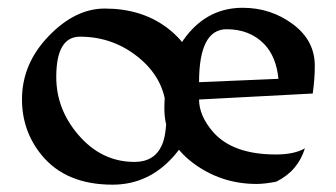

<svg xmlns="http://www.w3.org/2000/svg" viewBox="-20 -476 879 503"><path d="M652.3 5.9Q558.1 5.9 484.4 -50Q410.6 -106 410.6 -190.9Q410.6 -308.6 468.5 -382.1Q526.4 -455.6 615.7 -455.6Q689.5 -455.6 747.1 -412.8Q804.7 -370.1 804.7 -303.7Q804.7 -269.5 799.3 -231L501.5 -215.3Q501.5 -172.9 538.1 -130.4Q589.8 -71.3 702.6 -71.3Q751 -71.3 778.8 -87.4Q760.3 -27.8 703.6 0Q672.9 5.9 652.3 5.9ZM709.5 -269.5Q703.6 -328.1 671.9 -360.8Q634.3 -399.4 573.7 -399.4Q501.5 -399.4 501.5 -260.7ZM274.9 7.8Q152.8 7.8 89.4 -69.3Q37.6 -132.3 37.6 -215.8Q37.6 -308.6 107.2 -381.1Q176.8 -453.6 254.4 -453.6Q350.1 -453.6 417 -403.8Q500 -341.3 500 -242.2Q500 -139.6 434.3 -65.9Q368.7 7.8 274.9 7.8ZM332.5 -51.8Q384.8 -51.8 404.3 -96.2Q416 -122.6 416 -176.3Q416 -263.2 347.7 -321.5Q279.3 -379.9 189.5 -379.9Q127.4 -379.9 127.4 -274.4Q127.4 -190.4 184.6 -123.5Q245.6 -51.8 332.5 -51.8Z"/></svg>

Font: Balgruf
Style: Regular
Weight: 500
Designer: Paul James MIller
Foundry: High-Logic / Made with FontCreator
Version: Version 1.201;March 28, 2021;FontCreator 13.0.0.2683 64-bit